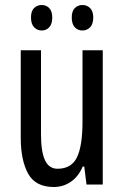

<svg xmlns="http://www.w3.org/2000/svg" viewBox="-20 -738 496 768"><path d="M391 -537V0H326L317 -72H311Q294 -32 263.5 -11Q233 10 195 10Q122 10 92.5 -43.5Q63 -97 63 -187V-537H144V-202Q144 -131 160 -97Q176 -63 210 -63Q266 -63 288 -109Q310 -155 310 -251V-537ZM104 -668Q104 -694 116.5 -706Q129 -718 147 -718Q165 -718 177 -705.5Q189 -693 189 -668Q189 -642 177 -629Q165 -616 147 -616Q129 -616 116.5 -629Q104 -642 104 -668ZM267 -668Q267 -694 279.5 -706Q292 -718 310 -718Q328 -718 340.5 -705.5Q353 -693 353 -668Q353 -642 340.5 -629Q328 -616 310 -616Q291 -616 279 -629Q267 -642 267 -668Z"/></svg>

Font: Noto Sans Georgian ExtraCondensed
Style: Regular
Weight: 400
Width: 2
Designer: Monotype Design Team, Akaki Razmadze
Foundry: Google LLC
Version: Version 2.005; ttfautohint (v1.8.4.7-5d5b)